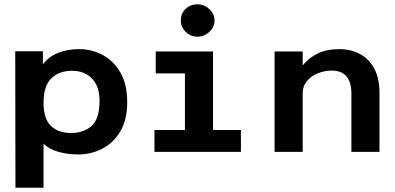

<svg xmlns="http://www.w3.org/2000/svg" viewBox="-20 -708 1840 895"><path d="M52 167 51 -469H180V-408Q207 -444 251 -461.5Q295 -479 348 -479Q409 -479 460 -451Q511 -423 542 -368.5Q573 -314 573 -232Q573 -149 540.5 -95Q508 -41 456 -14.5Q404 12 346 12Q293 12 249.5 -1Q206 -14 183 -39V167ZM311 -88Q369 -88 406.5 -120.5Q444 -153 444 -238Q444 -304 410 -340.5Q376 -377 319 -378Q257 -379 220 -343.5Q183 -308 183 -229Q183 -154 217.5 -121Q252 -88 311 -88Z M700 0V-102H842V-366H706V-468H973V-102H1103V0ZM901 -537Q868 -537 845.5 -559.5Q823 -582 823 -612Q823 -645 845 -666.5Q867 -688 901 -688Q932 -688 956 -665.5Q980 -643 980 -612Q980 -582 956 -559.5Q932 -537 901 -537Z M1260 0V-468H1391V-403Q1419 -438 1461 -458.5Q1503 -479 1562 -479Q1613 -479 1655.5 -457.5Q1698 -436 1723.5 -390.5Q1749 -345 1749 -274V0H1618V-272Q1618 -324 1595.5 -351.5Q1573 -379 1526 -379Q1493 -379 1462 -366.5Q1431 -354 1411 -330.5Q1391 -307 1391 -273V0Z"/></svg>

Font: Inconsolata Expanded ExtraBold
Style: Regular
Weight: 800
Width: 7
Monospace: yes
Designer: Raph Levien, Cyreal, Brenton Simpson
Foundry: Raph Levien, Cyreal, Google
Version: Version 3.001; ttfautohint (v1.8.2.53-6de2)